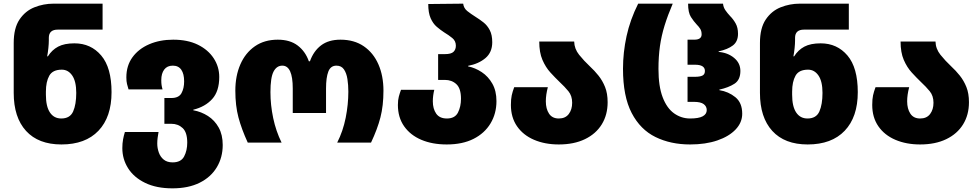

<svg xmlns="http://www.w3.org/2000/svg" viewBox="-20 -780 5361 1050"><path d="M316 10Q190 10 122.5 -64Q55 -138 55 -272V-545Q55 -626 86.5 -673Q118 -720 168 -740Q218 -760 273 -760H541V-618H296Q247 -618 247 -573V-559Q247 -541 244.5 -517Q242 -493 238 -472H242Q264 -507 298 -525Q332 -543 387 -543Q477 -543 533.5 -476.5Q590 -410 590 -276Q590 -140 518.5 -65Q447 10 316 10ZM315 -132Q363 -132 380 -170.5Q397 -209 397 -272Q397 -335 375 -367Q353 -399 318 -399Q268 -399 249.5 -366Q231 -333 231 -279V-262Q231 -198 253 -165Q275 -132 315 -132Z M923 250Q835 250 773.5 220Q712 190 680.5 140Q649 90 649 30Q649 4 653 -17.5Q657 -39 663 -58H847Q844 -42 842 -26Q840 -10 840 5Q840 30 848.5 54Q857 78 875.5 93Q894 108 924 108Q970 108 987 75.5Q1004 43 1004 0Q1004 -56 979 -79.5Q954 -103 917 -103H879V-244H917Q958 -244 972.5 -270.5Q987 -297 987 -335Q987 -376 971.5 -398.5Q956 -421 925 -421Q894 -421 878 -399.5Q862 -378 862 -342Q862 -326 863.5 -315.5Q865 -305 869 -291H683Q678 -307 674.5 -321Q671 -335 671 -357Q671 -421 704.5 -467Q738 -513 796 -538Q854 -563 927 -563Q1006 -563 1062 -535.5Q1118 -508 1148.5 -461.5Q1179 -415 1179 -359Q1179 -281 1140.5 -238.5Q1102 -196 1037 -180V-177Q1081 -169 1117.5 -145.5Q1154 -122 1176 -82.5Q1198 -43 1198 13Q1198 81 1165.5 135Q1133 189 1071.5 219.5Q1010 250 923 250Z M1335 0Q1301 -74 1284 -138Q1267 -202 1267 -284Q1267 -365 1294.5 -428Q1322 -491 1374 -527Q1426 -563 1499 -563Q1566 -563 1608 -531Q1650 -499 1669 -445H1675Q1695 -501 1736 -532Q1777 -563 1842 -563Q1917 -563 1969.5 -527Q2022 -491 2049.5 -428Q2077 -365 2077 -284Q2077 -202 2060.5 -138Q2044 -74 2009 0H1824Q1856 -63 1870.5 -136Q1885 -209 1885 -279Q1885 -315 1880 -347.5Q1875 -380 1861 -400.5Q1847 -421 1820 -421Q1788 -421 1775.5 -388.5Q1763 -356 1763 -296V-162H1581V-296Q1581 -421 1524 -421Q1493 -421 1476 -388.5Q1459 -356 1459 -276Q1459 -206 1474 -134.5Q1489 -63 1520 0Z M2423 10Q2344 10 2284 -15.5Q2224 -41 2190 -89.5Q2156 -138 2156 -206Q2156 -233 2161 -251.5Q2166 -270 2173 -289H2355Q2351 -273 2349 -257Q2347 -241 2347 -226Q2347 -185 2365.5 -158.5Q2384 -132 2424 -132Q2468 -132 2484.5 -164.5Q2501 -197 2501 -240Q2501 -296 2476 -319.5Q2451 -343 2413 -343H2376V-484H2413Q2447 -484 2460 -496.5Q2473 -509 2473 -530Q2473 -556 2453.5 -572Q2434 -588 2409 -603Q2389 -616 2368.5 -633.5Q2348 -651 2335 -680.5Q2322 -710 2322 -758L2513 -760Q2516 -735 2535.5 -719.5Q2555 -704 2582 -687Q2603 -674 2624 -657.5Q2645 -641 2658.5 -615Q2672 -589 2672 -549Q2672 -494 2635 -462.5Q2598 -431 2540 -420V-417Q2579 -409 2614.5 -385.5Q2650 -362 2672.5 -322.5Q2695 -283 2695 -227Q2695 -159 2662.5 -105Q2630 -51 2569.5 -20.5Q2509 10 2423 10Z M3036 10Q2960 10 2900.5 -15.5Q2841 -41 2807.5 -89.5Q2774 -138 2774 -206Q2774 -238 2778.5 -258.5Q2783 -279 2792 -303H2976Q2965 -261 2965 -226Q2965 -185 2982.5 -158.5Q3000 -132 3036 -132Q3072 -132 3090.5 -156.5Q3109 -181 3109 -218Q3109 -256 3088.5 -281Q3068 -306 3041 -331Q3016 -355 2990 -383.5Q2964 -412 2946.5 -452.5Q2929 -493 2929 -553H3120Q3121 -513 3147 -480.5Q3173 -448 3207 -416Q3231 -394 3253 -366.5Q3275 -339 3289 -304Q3303 -269 3303 -221Q3303 -152 3271 -100Q3239 -48 3179 -19Q3119 10 3036 10Z M3754 10Q3648 10 3565 -30.5Q3482 -71 3434.5 -162Q3387 -253 3387 -404Q3387 -493 3406.5 -582.5Q3426 -672 3470 -760H3659Q3632 -697 3614.5 -640.5Q3597 -584 3589 -527Q3581 -470 3581 -403Q3581 -308 3604 -248Q3627 -188 3666.5 -160Q3706 -132 3754 -132Q3801 -132 3823 -144Q3845 -156 3845 -178Q3845 -198 3828.5 -210.5Q3812 -223 3774 -223H3740V-360H3781Q3807 -360 3821 -366.5Q3835 -373 3835 -392Q3835 -426 3781 -426H3740V-563H3777Q3817 -563 3817 -592Q3817 -610 3809.5 -622Q3802 -634 3790 -646Q3774 -663 3758.5 -687Q3743 -711 3743 -760H3934Q3936 -740 3947 -724Q3958 -708 3973 -692Q3990 -675 4003 -652Q4016 -629 4016 -595Q4016 -553 3988 -531.5Q3960 -510 3910 -499V-496Q3960 -492 3994.5 -463.5Q4029 -435 4029 -392Q4029 -343 3996.5 -322Q3964 -301 3914 -290V-287Q3964 -279 4001.5 -248.5Q4039 -218 4039 -158Q4039 -110 4003 -72Q3967 -34 3903 -12Q3839 10 3754 10Z M4397 10Q4271 10 4203.5 -64Q4136 -138 4136 -272V-545Q4136 -626 4167.5 -673Q4199 -720 4249 -740Q4299 -760 4354 -760H4622V-618H4377Q4328 -618 4328 -573V-559Q4328 -541 4325.5 -517Q4323 -493 4319 -472H4323Q4345 -507 4379 -525Q4413 -543 4468 -543Q4558 -543 4614.5 -476.5Q4671 -410 4671 -276Q4671 -140 4599.5 -65Q4528 10 4397 10ZM4396 -132Q4444 -132 4461 -170.5Q4478 -209 4478 -272Q4478 -335 4456 -367Q4434 -399 4399 -399Q4349 -399 4330.5 -366Q4312 -333 4312 -279V-262Q4312 -198 4334 -165Q4356 -132 4396 -132Z M5012 10Q4936 10 4876.5 -15.5Q4817 -41 4783.5 -89.5Q4750 -138 4750 -206Q4750 -238 4754.5 -258.5Q4759 -279 4768 -303H4952Q4941 -261 4941 -226Q4941 -185 4958.5 -158.5Q4976 -132 5012 -132Q5048 -132 5066.5 -156.5Q5085 -181 5085 -218Q5085 -256 5064.5 -281Q5044 -306 5017 -331Q4992 -355 4966 -383.5Q4940 -412 4922.5 -452.5Q4905 -493 4905 -553H5096Q5097 -513 5123 -480.5Q5149 -448 5183 -416Q5207 -394 5229 -366.5Q5251 -339 5265 -304Q5279 -269 5279 -221Q5279 -152 5247 -100Q5215 -48 5155 -19Q5095 10 5012 10Z"/></svg>

Font: Noto Sans Georgian Black
Style: Regular
Weight: 900
Designer: Monotype Design Team, Akaki Razmadze
Foundry: Google LLC
Version: Version 2.005; ttfautohint (v1.8.4.7-5d5b)